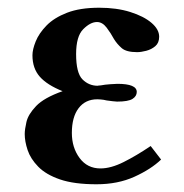

<svg xmlns="http://www.w3.org/2000/svg" viewBox="-20 -465 475 497"><path d="M166 -121Q166 -83 186 -56Q206 -29 240 -29Q267 -29 300 -45.5Q333 -62 370 -87L397 -52Q371 -27 328 -7.5Q285 12 230 12Q172 12 135.5 -0.5Q99 -13 79 -33.5Q59 -54 51.5 -76.5Q44 -99 44 -118Q44 -130 48.5 -149.5Q53 -169 73.5 -190.5Q94 -212 142 -229Q102 -245 83 -266.5Q64 -288 64 -322Q64 -337 72.5 -358Q81 -379 100.5 -399Q120 -419 153.5 -432Q187 -445 237 -445Q282 -445 317 -434Q352 -423 372 -406Q392 -389 392 -370Q392 -354 382 -345.5Q372 -337 358.5 -333.5Q345 -330 335 -330Q307 -330 295 -340.5Q283 -351 275 -364Q267 -379 256 -393.5Q245 -408 231 -408Q214 -408 195.5 -389.5Q177 -371 177 -325Q177 -276 193.5 -259.5Q210 -243 233 -243Q233 -243 235 -243.5Q237 -244 241 -244Q251 -246 265.5 -247Q280 -248 284 -248Q334 -248 334 -227Q334 -216 323 -209Q312 -202 283 -202Q279 -202 271.5 -203Q264 -204 256 -205Q248 -207 241 -207.5Q234 -208 232 -208Q201 -208 183.5 -185Q166 -162 166 -121Z"/></svg>

Font: Libertinus Serif SemiBold
Style: Regular
Weight: 600
Designer: Philipp H. Poll, Khaled Hosny
Foundry: Caleb Maclennan
Version: Version 7.051;RELEASE